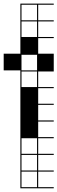

<svg xmlns="http://www.w3.org/2000/svg" viewBox="-111 -747 313 1046"><path d="M0 278.8V187.9H6.1V272.7H90.9V187.9H0V-363.6H-90.9V-454.5H0V-727.3H181.8V-721.2H97V-636.4H181.8V-630.3H97V-545.5H181.8V-539.4H97V-454.5H181.8V-357.6H97V-272.7H181.8V-266.7H97V-181.8H181.8V-175.8H97V-90.9H181.8V-84.8H97V0H181.8V6.1H97V90.9H181.8V97H97V181.8H181.8V187.9H97V272.7H181.8V278.8ZM6.1 -636.4H90.9V-721.2H6.1ZM6.1 -545.5H90.9V-630.3H6.1ZM6.1 -363.6H90.9V-448.5H6.1ZM6.1 -272.7H90.9V-357.6H6.1ZM6.1 90.9H90.9V6.1H6.1ZM90.9 97H6.1V181.8H90.9Z"/></svg>

Font: Micro 5 Charted
Style: Regular
Weight: 400
Designer: Sarah Cadigan-Fried
Version: Version 1.000; ttfautohint (v1.8.4.7-5d5b)